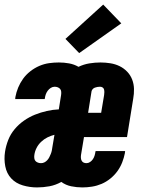

<svg xmlns="http://www.w3.org/2000/svg" viewBox="-23 -811 643 839"><path d="M139 8Q107 8 76.5 -1Q46 -10 26 -31.5Q6 -53 0 -84.5Q-6 -116 -1 -148Q3 -174 13 -199.5Q23 -225 41 -246.5Q59 -268 82 -284Q105 -300 130 -310Q155 -320 181.5 -326Q208 -332 234 -333L244 -396Q245 -403 244.5 -410Q244 -417 240 -422Q236 -427 229.5 -429.5Q223 -432 216 -432Q207 -432 199 -427Q191 -422 185.5 -414.5Q180 -407 177 -398.5Q174 -390 173 -381Q173 -380 172.5 -379.5Q172 -379 172 -378H43Q44 -380 44 -382Q44 -384 44 -386Q48 -408 56.5 -428.5Q65 -449 78 -467Q91 -485 109.5 -499.5Q128 -514 149 -523Q170 -532 191.5 -535Q213 -538 234 -538Q257 -538 279 -534Q301 -530 320 -519Q343 -530 367.5 -534Q392 -538 416 -538Q438 -538 459.5 -534.5Q481 -531 499.5 -522Q518 -513 532.5 -498Q547 -483 554.5 -463.5Q562 -444 562.5 -422.5Q563 -401 559 -379L532 -212H344L331 -134Q330 -127 330.5 -120.5Q331 -114 334 -108.5Q337 -103 342.5 -100.5Q348 -98 355 -98Q363 -98 370.5 -103Q378 -108 383 -115.5Q388 -123 390.5 -131.5Q393 -140 394 -148Q394 -149 394.5 -149.5Q395 -150 395 -151H524Q523 -149 523 -147Q523 -145 523 -143Q519 -122 511 -101.5Q503 -81 490 -63Q477 -45 459 -30.5Q441 -16 421 -7.5Q401 1 379.5 4.5Q358 8 337 8Q312 8 288 3Q264 -2 245 -16Q220 -2 193 3Q166 8 139 8ZM362 -318H419L432 -396Q433 -402 433 -408.5Q433 -415 431.5 -420.5Q430 -426 425 -429Q420 -432 414 -432Q408 -432 402.5 -431Q397 -430 391.5 -428Q386 -426 382 -421.5Q378 -417 377 -412ZM156 -98Q164 -98 171 -101.5Q178 -105 183.5 -111Q189 -117 192.5 -124Q196 -131 199 -138.5Q202 -146 203.5 -153.5Q205 -161 206 -169L215 -222Q199 -218 184 -210.5Q169 -203 156.5 -191Q144 -179 136.5 -164Q129 -149 127 -133Q126 -126 127 -119Q128 -112 132 -107.5Q136 -103 142.5 -100.5Q149 -98 156 -98ZM323 -579 263 -641 428 -791 507 -709Z"/></svg>

Font: Iosevka Slab HvExObl
Style: Regular
Weight: 900
Width: 7
Italic angle: -9°
Monospace: yes
Designer: Belleve Invis
Foundry: Belleve Invis
Version: Version 11.1.1; ttfautohint (v1.8.3)